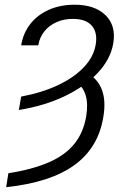

<svg xmlns="http://www.w3.org/2000/svg" viewBox="-20 -573 537 806"><path d="M59.1 -111.3 68.8 -167.5Q157.2 -184.1 224.6 -216.1Q292 -248 333.3 -292.2Q374.5 -336.4 382.3 -389.2Q389.6 -438 364.7 -465.8Q339.8 -493.7 285.6 -493.7Q248 -493.7 217.3 -480Q186.5 -466.3 166.5 -441.7Q146.5 -417 140.6 -382.8H68.8Q77.6 -435.1 107.9 -473.1Q138.2 -511.2 185.8 -532.2Q233.4 -553.2 293 -553.2Q377.9 -553.2 422.9 -509.3Q467.8 -465.3 455.6 -391.6Q444.3 -324.7 390.6 -267.3Q336.9 -210 251.5 -169.2Q166 -128.4 59.1 -111.3ZM298.8 -228 346.7 -266.6Q391.1 -241.2 408.2 -194.8Q425.3 -148.4 413.6 -81.1Q392.6 47.4 292.2 120.1Q191.9 192.9 5.9 212.9L15.1 154.3Q119.1 137.7 187.3 107.4Q255.4 77.1 293 29.8Q330.6 -17.6 341.8 -84.5Q350.6 -136.7 339.4 -173.6Q328.1 -210.4 298.8 -228Z"/></svg>

Font: Inter Tight Light
Style: Italic
Weight: 300
Italic angle: -9.39999°
Designer: Rasmus Andersson
Foundry: rsms
Version: Version 3.004